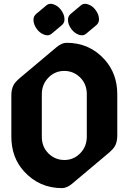

<svg xmlns="http://www.w3.org/2000/svg" viewBox="-20 -970 670 1000"><path d="M422.9 -950.2Q432.6 -950.2 441.4 -946.3Q462.9 -938 476.6 -919.4Q495.6 -895 495.6 -869.1Q495.6 -849.6 480.5 -837.9L429.7 -795.4Q418.9 -786.1 407.2 -786.1Q397.5 -786.1 388.2 -790Q367.7 -797.9 353 -816.9Q334 -841.3 334 -867.2Q334 -886.2 349.1 -898.4L399.9 -940.9Q410.6 -950.2 422.9 -950.2ZM243.2 -950.2Q252.9 -950.2 261.7 -946.3Q283.2 -938 296.9 -919.4Q315.9 -895 315.9 -869.1Q315.9 -849.6 300.8 -837.9L250 -795.4Q239.3 -786.1 227.5 -786.1Q217.8 -786.1 208.5 -790Q188 -797.9 173.3 -816.9Q154.3 -841.3 154.3 -867.2Q154.3 -886.2 169.4 -898.4L220.2 -940.9Q231 -950.2 243.2 -950.2ZM432.1 -258.3V-479Q432.1 -532.2 397.5 -566.4Q362.8 -600.6 314.5 -600.6Q266.1 -600.6 231.9 -565.4Q197.8 -530.3 197.8 -479V-258.3Q197.8 -205.1 232.4 -170.9Q267.1 -136.7 315.4 -136.7Q363.8 -136.7 397.9 -171.9Q432.1 -207 432.1 -258.3ZM302.7 9.8Q184.6 9.8 105 -77.6Q39.1 -149.9 39.1 -258.3V-473.6Q39.1 -503.9 49.8 -525.4Q58.6 -543 85.4 -565.4L274.9 -724.6Q301.8 -747.1 327.1 -747.1Q446.3 -747.1 524.9 -659.7Q590.8 -586.4 590.8 -479V-263.7Q590.8 -233.4 580.1 -211.9Q571.3 -194.3 544.4 -171.9L355 -12.7Q328.1 9.8 302.7 9.8Z"/></svg>

Font: Gothica
Style: Bold
Weight: 700
Designer: Wojciech Kalinowski "wmk69" (wmk69@o2.pl)
Foundry: Wojciech Kalinowski "wmk69" (wmk69@o2.pl)
Version: Version 2.1.0; 2021-05-14